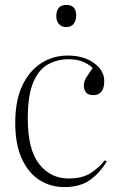

<svg xmlns="http://www.w3.org/2000/svg" viewBox="-20 -747 486 781"><path d="M242 14Q185 14 140 -15Q95 -44 68.5 -102Q42 -160 42 -247Q42 -338 70.5 -398.5Q99 -459 147.5 -490Q196 -521 255 -521Q321 -521 362.5 -490.5Q404 -460 404 -418Q404 -387 392 -373.5Q380 -360 360 -360Q338 -360 329.5 -371.5Q321 -383 321 -399Q321 -416 331 -432Q341 -448 357 -471Q338 -488 314.5 -497Q291 -506 259 -506Q213 -506 175 -485Q137 -464 115 -411.5Q93 -359 93 -265Q93 -138 139.5 -79.5Q186 -21 259 -21Q317 -21 352 -45Q387 -69 406 -95L414 -90Q386 -43 345.5 -14.5Q305 14 242 14ZM249 -637Q230 -637 219.5 -649.5Q209 -662 209 -681Q209 -727 250 -727Q290 -727 290 -684Q290 -664 280 -650.5Q270 -637 249 -637Z"/></svg>

Font: Literata 72pt ExtraLight
Style: Regular
Weight: 200
Designer: Latin by Veronika Burian and Jose Scaglione. Greek by Irene Vlachou. Cyrillic by Vera Evstafieva.
Foundry: TypeTogether
Version: Version 3.002